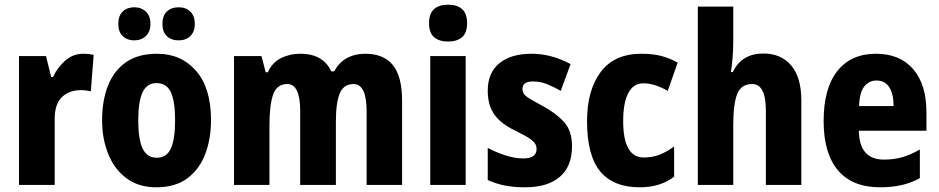

<svg xmlns="http://www.w3.org/2000/svg" viewBox="-20 -788 4000 818"><path d="M335 -559Q345 -559 356 -558Q367 -557 379 -554L367 -399Q359 -401 347.5 -402.5Q336 -404 325 -404Q273 -404 242.5 -373Q212 -342 213 -278V0H61V-549H176L198 -460H206Q223 -498 256.5 -528.5Q290 -559 335 -559Z M879 -276Q879 -197 854.5 -132Q830 -67 778.5 -28.5Q727 10 646 10Q571 10 519.5 -28Q468 -66 441.5 -131Q415 -196 415 -276Q415 -360 440.5 -424Q466 -488 517.5 -523.5Q569 -559 649 -559Q752 -559 815.5 -486Q879 -413 879 -276ZM569 -275Q569 -195 587.5 -155.5Q606 -116 648 -116Q690 -116 708 -155.5Q726 -195 726 -276Q726 -356 708 -395Q690 -434 647 -434Q606 -434 587.5 -395Q569 -356 569 -275ZM484 -686Q484 -721 503 -739Q522 -757 552 -757Q582 -757 601.5 -738.5Q621 -720 621 -686Q621 -653 601.5 -634.5Q582 -616 552 -616Q522 -616 503 -634Q484 -652 484 -686ZM672 -686Q672 -721 691 -739Q710 -757 741 -757Q772 -757 791 -738.5Q810 -720 810 -686Q810 -653 791 -634.5Q772 -616 741 -616Q710 -616 691 -634Q672 -652 672 -686Z M1536 -559Q1615 -559 1654 -510.5Q1693 -462 1693 -359V0H1542V-314Q1542 -430 1486 -430Q1444 -430 1427.5 -390Q1411 -350 1411 -270V0H1259V-314Q1259 -430 1204 -430Q1160 -430 1144 -386Q1128 -342 1128 -254V0H977V-549H1094L1112 -480H1121Q1139 -521 1176.5 -540Q1214 -559 1259 -559Q1310 -559 1343 -539Q1376 -519 1391 -484H1404Q1424 -522 1458 -540.5Q1492 -559 1536 -559Z M1889 -768Q1928 -768 1949 -749Q1970 -730 1970 -689Q1970 -648 1948.5 -629.5Q1927 -611 1889 -611Q1851 -611 1829.5 -629.5Q1808 -648 1808 -689Q1808 -730 1829 -749Q1850 -768 1889 -768ZM1964 -549V0H1813V-549Z M2417 -165Q2417 -79 2365 -34.5Q2313 10 2217 10Q2172 10 2134 3Q2096 -4 2058 -21V-158Q2093 -139 2133.5 -126Q2174 -113 2210 -113Q2266 -113 2266 -153Q2266 -165 2260.5 -175Q2255 -185 2236 -198Q2217 -211 2174 -232Q2115 -260 2086.5 -299.5Q2058 -339 2058 -402Q2058 -478 2107.5 -518.5Q2157 -559 2245 -559Q2329 -559 2411 -515L2369 -401Q2339 -418 2310.5 -429.5Q2282 -441 2250 -441Q2206 -441 2206 -409Q2206 -398 2211.5 -389Q2217 -380 2235.5 -368.5Q2254 -357 2293 -336Q2347 -307 2382 -269.5Q2417 -232 2417 -165Z M2706 10Q2593 10 2537 -58Q2481 -126 2481 -272Q2481 -403 2539 -481Q2597 -559 2713 -559Q2763 -559 2799.5 -549Q2836 -539 2867 -521L2825 -401Q2796 -417 2771 -425Q2746 -433 2720 -433Q2679 -433 2657 -392Q2635 -351 2635 -272Q2635 -117 2723 -117Q2759 -117 2790 -129Q2821 -141 2852 -164V-35Q2793 10 2706 10Z M3104 -611Q3104 -575 3101 -540Q3098 -505 3094 -481H3102Q3140 -560 3232 -560Q3308 -560 3351 -509Q3394 -458 3394 -360V0H3243V-315Q3243 -430 3185 -430Q3137 -430 3120.5 -387Q3104 -344 3104 -256V0H2953V-760H3104Z M3712 -559Q3814 -559 3870.5 -493.5Q3927 -428 3927 -310V-231H3639Q3641 -108 3746 -108Q3787 -108 3823 -118Q3859 -128 3899 -151V-29Q3830 10 3730 10Q3611 10 3550 -62.5Q3489 -135 3489 -272Q3489 -412 3547.5 -485.5Q3606 -559 3712 -559ZM3714 -445Q3683 -445 3662.5 -420Q3642 -395 3640 -336H3787Q3787 -388 3768.5 -416.5Q3750 -445 3714 -445Z"/></svg>

Font: Noto Sans Telugu Condensed ExtraBold
Style: Regular
Weight: 800
Width: 3
Designer: Jelle Bosma - Monotype Design Team
Foundry: Monotype Imaging Inc.
Version: Version 2.005; ttfautohint (v1.8.4.7-5d5b)